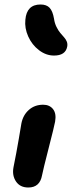

<svg xmlns="http://www.w3.org/2000/svg" viewBox="-20 -833 339 854"><path d="M220.2 -585.9Q184.6 -585.9 153.3 -609.9Q122.1 -633.8 105.5 -670.9Q88.9 -708 92.8 -745.1Q98.6 -813 160.2 -813Q187 -813 200.7 -798.3Q214.4 -783.7 220.2 -750Q223.1 -729.5 231.4 -712.9Q239.7 -696.3 248.3 -686.3Q256.8 -676.3 265.1 -667Q273.4 -657.7 277.3 -647.5Q281.2 -637.2 278.8 -625Q271 -585.9 220.2 -585.9ZM106 1Q69.3 1 51.3 -25.6Q33.2 -52.2 40 -88.9Q52.7 -151.4 63.7 -215.8Q74.7 -280.3 75.2 -284.2Q82.5 -321.3 108.4 -344.2Q134.3 -367.2 171.9 -367.2Q200.7 -367.2 216.1 -347.4Q231.4 -327.6 225.1 -292Q221.2 -270.5 196.3 -173.6Q171.4 -76.7 167 -53.2Q157.2 1 106 1Z"/></svg>

Font: Shantell Sans Irregular Bouncy
Style: Italic
Weight: 600
Italic angle: -11.31°
Designer: Stephen Nixon, Anya Danilova, Shantell Martin
Foundry: Arrow Type
Version: Version 1.006;[9816181b4]